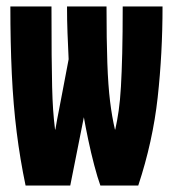

<svg xmlns="http://www.w3.org/2000/svg" viewBox="-20 -573 540 593"><path d="M59 0Q42 -81 31.5 -165Q21 -249 16.5 -344.5Q12 -440 12 -553H139Q139 -463 139.5 -404Q140 -345 141 -305Q142 -265 144 -235Q146 -205 150 -173H151Q156 -203 162 -232.5Q168 -262 173 -290L192 -390Q190 -432 188.5 -471Q187 -510 187 -553H309Q309 -450 311.5 -379Q314 -308 320 -259.5Q326 -211 335 -173H336Q342 -200 346.5 -231Q351 -262 353.5 -305Q356 -348 357.5 -408.5Q359 -469 359 -553H482Q482 -408 467 -272Q452 -136 407 0H290Q281 -25 271 -63Q261 -101 252.5 -141.5Q244 -182 239 -211L197 0Z"/></svg>

Font: Noto Sans Mono ExtraCondensed Black
Style: Regular
Weight: 900
Width: 2
Designer: Monotype Design Team
Foundry: Monotype Imaging Inc.
Version: Version 2.014